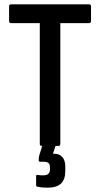

<svg xmlns="http://www.w3.org/2000/svg" viewBox="-20 -675 463 888"><path d="M173 0Q164 0 164 -10V-568H31Q22 -568 22 -579V-645Q22 -655 31 -655H392Q401 -655 401 -645V-579Q401 -568 392 -568H259V-10Q259 0 250 0ZM200 193Q186 193 175 192Q164 191 155 189Q150 188 148.5 186.5Q147 185 147 180V140Q147 133 154 134Q159 135 166 135.5Q173 136 180 136Q196 136 203.5 129Q211 122 211 110V99Q211 83 203 78Q195 73 181 73H166Q159 73 159 66Q159 62 159.5 56Q160 50 161 46L184 -29Q186 -36 192 -36H239Q248 -36 245 -25L225 36H231Q254 36 268 51Q282 66 282 96V116Q282 155 262 174Q242 193 200 193Z"/></svg>

Font: Sofia Sans Condensed SemiBold
Style: Regular
Weight: 600
Designer: Botio Nikoltchev, Ani Petrova
Foundry: lettersoup
Version: Version 4.101